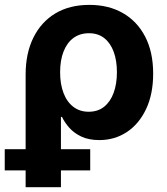

<svg xmlns="http://www.w3.org/2000/svg" viewBox="-45 -570 692 794"><path d="M61 204.1V-262.2Q61 -349.1 92.8 -413.8Q124.5 -478.5 183.3 -514.2Q242.2 -549.8 324.7 -549.8Q403.8 -549.8 462.9 -516.1Q522 -482.4 555.2 -418.7Q588.4 -355 588.4 -265.6Q588.4 -180.7 559.1 -118.9Q529.8 -57.1 479.5 -23.9Q429.2 9.3 365.7 9.3Q322.3 9.3 291.7 -5.1Q261.2 -19.5 241.7 -41.5Q222.2 -63.5 211.4 -86.4H207V204.1ZM321.8 -107.9Q359.9 -107.9 385.7 -128.7Q411.6 -149.4 425 -186.3Q438.5 -223.1 438.5 -271.5Q438.5 -319.3 425.3 -355.5Q412.1 -391.6 386.5 -412.1Q360.8 -432.6 322.8 -432.6Q285.2 -432.6 258.5 -412.8Q231.9 -393.1 217.8 -356.9Q203.6 -320.8 203.6 -271.5Q203.6 -222.7 217.5 -185.8Q231.4 -148.9 258.1 -128.4Q284.7 -107.9 321.8 -107.9ZM-25.4 134.8V46.9H328.1V134.8Z"/></svg>

Font: Inter 16pt
Style: Bold
Weight: 700
Version: Version 4.001;git-66647c0bb